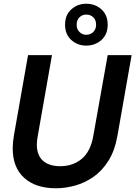

<svg xmlns="http://www.w3.org/2000/svg" viewBox="-20 -995 724 1027"><path d="M279 12Q171 12 109.5 -43.5Q48 -99 48 -201Q48 -232 54 -268L130 -700H258L182 -268Q180 -256 178.5 -244.5Q177 -233 177 -223Q177 -164 210 -135Q243 -106 302 -106Q371 -106 418 -146Q465 -186 479 -268L556 -700H684L608 -268Q594 -189 560 -135Q526 -81 480 -49Q434 -17 382 -2.5Q330 12 279 12ZM441 -751Q395 -751 361.5 -781Q328 -811 328 -863Q328 -915 361.5 -945Q395 -975 441 -975Q489 -975 522.5 -945Q556 -915 556 -863Q556 -811 522.5 -781Q489 -751 441 -751ZM441 -809Q464 -809 479 -824Q494 -839 494 -863Q494 -888 479 -902.5Q464 -917 441 -917Q420 -917 405 -902.5Q390 -888 390 -863Q390 -839 405 -824Q420 -809 441 -809Z"/></svg>

Font: Rethink Sans
Style: Bold Italic
Weight: 700
Italic angle: -10°
Designer: The Rethink Sans project authors (Hans Thiessen). DM Sans designed by Colophon Foundry.
Foundry: Rethink Communications LLC
Version: Version 1.001